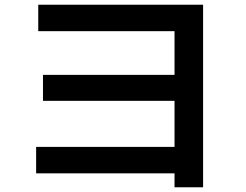

<svg xmlns="http://www.w3.org/2000/svg" viewBox="-20 -769 1040 813"><path d="M719 -35H133V-147H719V-342H162V-452H719V-637H142V-749H840V24H719Z"/></svg>

Font: IBM Plex Sans JP SemiBold
Style: Regular
Weight: 600
Designer: Mike Abbink; Paul van der Laan; Pieter van Rosmalen; Wujin Sim; Yejin Wi; Jinhee Kim; Boomi Park; Yona Kim; Kichan Ma
Foundry: Sandoll Inc.
Version: Version 1.001